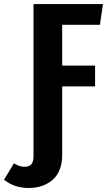

<svg xmlns="http://www.w3.org/2000/svg" viewBox="-113 -712 536 951"><path d="M195 -589V-387H358V-284H195V55Q195 136 149 177.5Q103 219 28 219Q-43 219 -93 178L-44 97Q-29 106 -17.5 110Q-6 114 11 114Q53 114 53 63V-692H397L382 -589Z"/></svg>

Font: Fira Sans Extra Condensed SemiBold
Style: Regular
Weight: 600
Width: 1
Designer: Carrois Corporate & Edenspiekermann AG
Foundry: Carrois Corporate GbR & Edenspiekermann AG
Version: Version 4.203